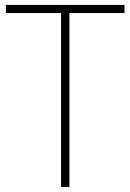

<svg xmlns="http://www.w3.org/2000/svg" viewBox="-20 -760 530 780"><path d="M228 0V-707H4V-740H486V-707H262V0Z"/></svg>

Font: Encode Sans Cnd Th
Style: Regular
Weight: 100
Width: 3
Designer: Multiple Designers
Foundry: Impallari Type
Version: Version 3.002; ttfautohint (v1.8.3) -l 8 -r 50 -G 200 -x 14 